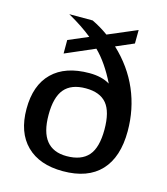

<svg xmlns="http://www.w3.org/2000/svg" viewBox="-111 -823 797 919"><g transform="rotate(15 287.0 -363.5)"><path d="M285.6 9.3Q169.4 9.3 105.2 -54.2Q41 -117.7 41 -234.4Q41 -351.6 105 -414.3Q168.9 -477.1 288.6 -477.1Q349.6 -477.1 390.1 -452.6Q344.2 -545.4 289.6 -598.6L144 -535.6V-602.5L242.2 -644.5Q217.3 -664.6 187.3 -684.6Q157.2 -704.6 121.6 -724.6H237.3Q279.3 -704.6 318.4 -676.3L461.9 -737.3L461.4 -670.4L373 -632.3Q454.6 -555.7 495.6 -460.2Q536.6 -364.7 536.6 -255.9Q536.6 -127 472.7 -58.8Q408.7 9.3 285.6 9.3ZM427.2 -234.4Q427.2 -322.8 394 -362.5Q360.8 -402.3 290.5 -402.3Q218.8 -402.3 184.6 -361.8Q150.4 -321.3 150.4 -234.4Q150.4 -148.4 184.1 -106.7Q217.8 -64.9 284.2 -64.9Q356.9 -64.9 392.1 -105Q427.2 -145 427.2 -234.4Z"/></g></svg>

Font: Arimo Medium
Style: Regular
Weight: 500
Designer: Steve Matteson
Foundry: Monotype Imaging Inc.
Version: Version 1.33